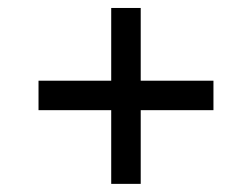

<svg xmlns="http://www.w3.org/2000/svg" viewBox="-20 -596 626 477"><path d="M75.7 -395.5H256.3V-576.2H329.6V-395.5H510.3V-322.3H329.6V-139.2H256.3V-322.3H75.7Z"/></svg>

Font: Andika Cyr
Style: Regular
Weight: 400
Designer: Victor Gaultney, Annie Olsen, Julie Remington, Don Collingsworth, Eric Hays, Becca Hirsbrunner
Foundry: SIL International
Version: Version 5.000